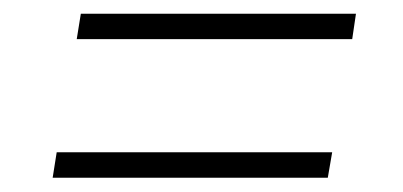

<svg xmlns="http://www.w3.org/2000/svg" viewBox="-20 -465 579 276"><path d="M491.7 -445.3 486.3 -408.7H90.3L96.2 -445.3ZM457.5 -246.1 451.2 -209.5H55.7L61.5 -246.1Z"/></svg>

Font: Roboto ExtraLight
Style: Italic
Weight: 250
Designer: Christian Robertson
Foundry: Google
Version: Version 3.009; 2024